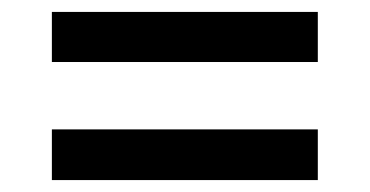

<svg xmlns="http://www.w3.org/2000/svg" viewBox="-20 -464 620 322"><path d="M67 -444V-360H513V-444ZM67 -247V-162H513V-247Z"/></svg>

Font: Noto Sans Syriac SemiBold
Style: Regular
Weight: 600
Designer: Patrick Giasson and the Monotype Design Team
Foundry: Monotype Imaging Inc.
Version: Version 3.000